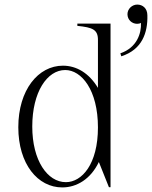

<svg xmlns="http://www.w3.org/2000/svg" viewBox="-20 -803 664 839"><path d="M252 16C315 16 376 -20 412 -95L456 15H463V-700H318V-690C385 -683 409 -674 408 -626V-419C369 -484 314 -516 255 -516C147 -516 60 -410 60 -247C60 -86 145 16 252 16ZM268 -7C187 -7 121 -102 121 -250C121 -401 186 -497 265 -497C336 -497 408 -410 408 -246C408 -86 338 -7 268 -7ZM506 -570 510 -557C601 -586 626 -660 624 -736C624 -767 603 -783 580 -783C557 -783 537 -764 537 -741C537 -716 557 -699 579 -699C585 -699 591 -700 596 -703C598 -658 579 -595 506 -570Z"/></svg>

Font: Sprat Condensed Light
Style: Regular
Weight: 300
Width: 3
Designer: Ethan Nakache
Foundry: Collletttivo
Version: Version 2.000;Glyphs 3.2 (3217)